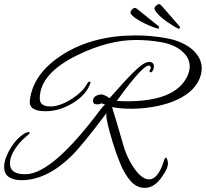

<svg xmlns="http://www.w3.org/2000/svg" viewBox="-62 -795 994 927"><path d="M638 112Q598 112 569.5 80Q541 48 520 -2Q499 -52 483 -105Q446 -226 452 -249Q393 -170 350 -117.5Q307 -65 280 -39Q162 75 41 75Q5 75 -18.5 60Q-42 45 -42 10Q-42 -12 -32 -37.5Q-22 -63 -7 -86Q8 -109 23 -124Q56 -157 78 -157Q82 -157 82 -155Q82 -150 67 -138Q32 -110 9 -73.5Q-14 -37 -14 -7Q-14 49 65 46Q194 41 423 -266Q436 -283 445 -290L429 -296Q416 -291 408 -291Q387 -291 387 -308Q387 -331 418 -338Q437 -343 467 -321Q506 -365 542.5 -405Q579 -445 609 -470.5Q639 -496 657 -496Q681 -496 681 -474Q681 -465 676.5 -455.5Q672 -446 666 -446Q660 -445 660 -452Q660 -457 666 -464V-468Q666 -474 662 -477Q636 -494 502 -308Q513 -307 525.5 -306.5Q538 -306 552 -306Q784 -306 842 -426Q854 -452 854 -474Q854 -518 813 -551Q776 -581 715.5 -591.5Q655 -602 595 -602Q462 -602 312 -529Q130 -440 130 -320Q130 -281 181 -281Q228 -281 287 -319Q338 -353 357 -388Q364 -401 370 -401Q377 -401 374 -393Q355 -337 289 -297Q225 -258 157 -258Q76 -258 82 -310Q97 -441 243 -533Q388 -624 593 -624Q671 -624 744.5 -610Q818 -596 864 -558Q912 -518 912 -464Q912 -441 901 -414Q884 -375 849 -347.5Q814 -320 768 -303Q722 -286 671 -278Q620 -270 572 -270Q546 -270 522.5 -272Q499 -274 479 -278Q485 -259 500 -209Q515 -159 538 -79Q545 -57 557.5 -31Q570 -5 586 18Q602 41 620.5 56Q639 71 658 71Q700 71 728 -14Q733 -34 739 -34Q744 -34 748 -15Q749 -12 749 -7Q749 19 721 57Q684 112 638 112ZM799 -657Q793 -659 779.5 -667Q766 -675 741 -692Q721 -707 709.5 -718Q698 -729 693 -736Q690 -740 686.5 -745.5Q683 -751 684 -756Q685 -763 694 -769.5Q703 -776 707 -775Q713 -774 722 -763L804 -669Q807 -667 807 -662Q805 -654 799 -657ZM699 -657Q693 -659 678 -664Q663 -669 636 -682Q614 -693 600 -702Q586 -711 581 -716Q577 -720 572.5 -724.5Q568 -729 568 -735Q568 -742 576 -749.5Q584 -757 588 -757Q595 -757 605 -748L702 -670Q706 -667 706 -663Q706 -655 699 -657Z"/></svg>

Font: Alex Brush
Style: Regular
Weight: 400
Designer: Robert E. Leuschke
Foundry: Robert E. Leuschke
Version: Version 1.111; ttfautohint (v1.8.4.7-5d5b)